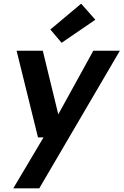

<svg xmlns="http://www.w3.org/2000/svg" viewBox="-20 -801 670 1041"><path d="M52 220 216 -56H186L70 -526H212L296 -181L486 -526H630L193 220ZM314 -569 253 -641 420 -781 497 -694Z"/></svg>

Font: DM Sans 9pt
Style: Bold Italic
Weight: 700
Italic angle: -10°
Version: Version 4.004;gftools[0.9.30]